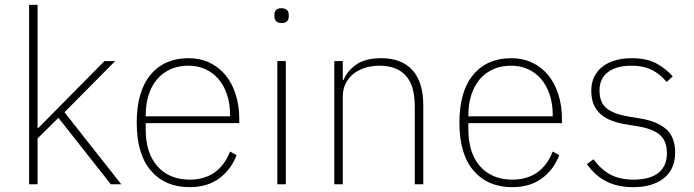

<svg xmlns="http://www.w3.org/2000/svg" viewBox="-20 -760 2863 792"><path d="M100 -740H135V-232H138L218 -313L411 -508H455L246 -297L480 0H437L221 -274L135 -189V0H100Z M762 12Q661 12 602.5 -56Q544 -124 544 -254Q544 -383 601 -451.5Q658 -520 758 -520Q805 -520 843.5 -502Q882 -484 909.5 -451Q937 -418 952 -371.5Q967 -325 967 -268V-252H581V-225Q581 -178 593 -140Q605 -102 628.5 -75Q652 -48 685.5 -33.5Q719 -19 762 -19Q883 -19 929 -135L956 -120Q933 -60 884 -24Q835 12 762 12ZM758 -489Q716 -489 683.5 -474.5Q651 -460 628 -433Q605 -406 593 -368Q581 -330 581 -284V-280H929V-286Q929 -332 916.5 -369.5Q904 -407 881.5 -433.5Q859 -460 827.5 -474.5Q796 -489 758 -489Z M1142 -665Q1126 -665 1119 -672.5Q1112 -680 1112 -691V-700Q1112 -711 1118.5 -718.5Q1125 -726 1141 -726Q1157 -726 1164 -718.5Q1171 -711 1171 -700V-691Q1171 -680 1164.5 -672.5Q1158 -665 1142 -665ZM1124 -508H1159V0H1124Z M1359 0V-508H1394V-430H1397Q1412 -467 1449.5 -493.5Q1487 -520 1553 -520Q1637 -520 1681.5 -470.5Q1726 -421 1726 -326V0H1691V-320Q1691 -408 1653.5 -448.5Q1616 -489 1545 -489Q1516 -489 1488.5 -481Q1461 -473 1440 -457Q1419 -441 1406.5 -417Q1394 -393 1394 -361V0Z M2093 12Q1992 12 1933.5 -56Q1875 -124 1875 -254Q1875 -383 1932 -451.5Q1989 -520 2089 -520Q2136 -520 2174.5 -502Q2213 -484 2240.5 -451Q2268 -418 2283 -371.5Q2298 -325 2298 -268V-252H1912V-225Q1912 -178 1924 -140Q1936 -102 1959.5 -75Q1983 -48 2016.5 -33.5Q2050 -19 2093 -19Q2214 -19 2260 -135L2287 -120Q2264 -60 2215 -24Q2166 12 2093 12ZM2089 -489Q2047 -489 2014.5 -474.5Q1982 -460 1959 -433Q1936 -406 1924 -368Q1912 -330 1912 -284V-280H2260V-286Q2260 -332 2247.5 -369.5Q2235 -407 2212.5 -433.5Q2190 -460 2158.5 -474.5Q2127 -489 2089 -489Z M2592 12Q2529 12 2482.5 -11Q2436 -34 2401 -83L2428 -103Q2462 -58 2500.5 -38.5Q2539 -19 2593 -19Q2661 -19 2696 -47Q2731 -75 2731 -128Q2731 -179 2701.5 -204Q2672 -229 2611 -239L2568 -246Q2534 -251 2506.5 -261Q2479 -271 2459.5 -287.5Q2440 -304 2429.5 -328Q2419 -352 2419 -386Q2419 -419 2431.5 -444Q2444 -469 2466.5 -486Q2489 -503 2519.5 -511.5Q2550 -520 2585 -520Q2649 -520 2689 -497.5Q2729 -475 2755 -445L2730 -422Q2719 -435 2705.5 -447Q2692 -459 2675 -468.5Q2658 -478 2635.5 -483.5Q2613 -489 2584 -489Q2524 -489 2488.5 -463Q2453 -437 2453 -387Q2453 -336 2483 -312.5Q2513 -289 2574 -279L2617 -272Q2688 -261 2726.5 -228.5Q2765 -196 2765 -131Q2765 -63 2719 -25.5Q2673 12 2592 12Z"/></svg>

Font: IBM Plex Sans KR ExtraLight
Style: Regular
Weight: 200
Designer: Mike Abbink; Paul van der Laan; Pieter van Rosmalen; Wujin Sim; Chorong Kim; Dohee Lee;
Foundry: Sandoll Inc.
Version: Version 1.001